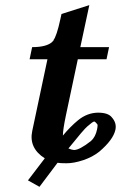

<svg xmlns="http://www.w3.org/2000/svg" viewBox="-20 -615 467 741"><path d="M316.9 -127Q303.7 -116.2 244.1 -42Q258.8 -36.1 265.6 -36.1Q287.1 -36.1 331.1 -70.8Q348.6 -86.4 354.5 -115.2Q358.4 -133.8 355 -136.2Q347.2 -146 343.3 -146Q338.4 -146 316.9 -127ZM104.5 -109.9 163.1 -386.2H94.2L104 -433.1Q160.6 -433.1 182.6 -454.1H181.6L187.5 -459H185.5Q198.7 -474.6 213.4 -543L217.3 -561L324.7 -595.2L290 -433.1H400.9L391.1 -386.2H280.3L234.4 -169.9Q222.7 -114.3 222.7 -91.8Q251 -126 281.2 -150.9Q316.4 -179.7 358.4 -180.2Q397.5 -180.2 411.6 -162.1Q431.2 -140.1 425.3 -113.8Q417 -75.7 363.3 -29.8Q336.9 -8.8 301 3.2Q265.1 15.1 236.8 15.1Q211.9 15.1 202.1 13.2Q181.2 41 132.3 106L87.9 81.1L152.8 -3.9Q90.3 -43.9 104.5 -109.9Z"/></svg>

Font: Linux Libertine Slanted
Style: Semibold Slanted
Weight: 600
Designer: Philipp H. Poll
Foundry: Philipp H. Poll
Version: Version 5.1.1